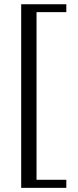

<svg xmlns="http://www.w3.org/2000/svg" viewBox="-20 -698 373 916"><path d="M81.1 198.2V-677.7H296.4V-640.1H154.3V159.7H296.4V198.2Z"/></svg>

Font: Doulos SIL Eur
Style: Regular
Weight: 400
Designer: Walt Agee, Victor Gaultney, Peter Martin, Debbi Hosken, Becca Hirsbrunner
Foundry: SIL International
Version: Version 5.000